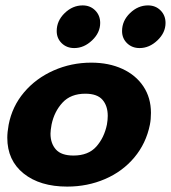

<svg xmlns="http://www.w3.org/2000/svg" viewBox="-20 -682 633 711"><path d="M7 -172Q7 -192 12 -220Q25 -288 69 -340Q113 -392 178.5 -421Q244 -450 318 -450Q383 -450 433 -427Q483 -404 511 -362Q539 -320 539 -264Q539 -240 535 -220Q521 -151 477.5 -99Q434 -47 369 -19Q304 9 229 9Q128 9 67.5 -39.5Q7 -88 7 -172ZM167 -187Q167 -151 187 -128.5Q207 -106 252 -106Q307 -106 336.5 -139Q366 -172 376 -221Q379 -238 379 -253Q379 -290 359.5 -312.5Q340 -335 296 -335Q242 -335 211.5 -302Q181 -269 171 -221Q167 -199 167 -187ZM432 -567Q432 -605 461.5 -633.5Q491 -662 528 -662Q556 -662 574.5 -643.5Q593 -625 593 -597Q593 -561 563 -532.5Q533 -504 497 -504Q469 -504 450.5 -522Q432 -540 432 -567ZM286 -662Q314 -662 332.5 -643.5Q351 -625 351 -597Q351 -561 321 -532.5Q291 -504 255 -504Q227 -504 208.5 -522Q190 -540 190 -567Q190 -605 219.5 -633.5Q249 -662 286 -662Z"/></svg>

Font: Teachers
Style: Bold Italic
Weight: 700
Designer: Alfredo Marco Pradil & Chank Diesel
Version: Version 0.009